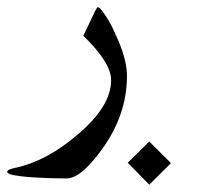

<svg xmlns="http://www.w3.org/2000/svg" viewBox="-94 -250 578 526"><path d="M253.9 -42.5Q253.9 64 186 158.2Q127.9 238.8 88.9 238.8Q64.9 238.8 36.1 237.8Q7.3 236.8 -17.1 234.9Q-41.5 232.9 -57.9 229.5Q-74.2 226.1 -74.2 220.7Q-74.2 214.4 -53.2 210Q-10.7 201.2 32 178.7Q74.7 156.2 118.2 119.1Q210.4 41.5 210.4 -30.3Q210.4 -78.6 134.3 -151.9L167 -220.7Q171.9 -230 174.3 -230.5Q178.7 -229.5 186 -220Q193.4 -210.4 201.7 -196.8Q210 -183.1 217.5 -167Q225.1 -150.9 231 -136.7Q253.9 -82 253.9 -42.5ZM374.5 196.8 314.9 255.9 255.9 195.8 314.9 137.7Z"/></svg>

Font: XB Kayhan
Style: Regular
Weight: 400
Designer: Behnam
Foundry: Irmug
Version: Version 7.300 2009